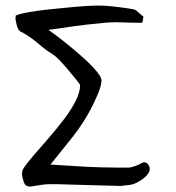

<svg xmlns="http://www.w3.org/2000/svg" viewBox="-20 -700 640 700"><path d="M93 -20Q83 -19 76 -23Q69 -27 65 -42Q59 -61 60.5 -71Q62 -81 65 -85Q80 -108 105.5 -137Q131 -166 159.5 -199Q188 -232 213.5 -265.5Q239 -299 255.5 -331Q272 -363 272 -390Q272 -392 259.5 -407.5Q247 -423 230 -443.5Q213 -464 197.5 -480Q182 -496 175 -500Q146 -518 119.5 -541Q93 -564 63 -581Q56 -583 51 -588Q46 -593 43 -601.5Q40 -610 36 -633L37 -635V-643Q52 -650 87 -656Q122 -662 165 -666.5Q208 -671 248 -674.5Q288 -678 312 -679Q350 -681 387.5 -677Q425 -673 462 -667Q473 -666 483 -656.5Q493 -647 503 -639L499 -617Q459 -617 420.5 -618.5Q382 -620 344 -615Q297 -611 250.5 -604.5Q204 -598 157 -591Q191 -567 225.5 -539Q260 -511 289 -484.5Q318 -458 335 -436.5Q352 -415 350 -404Q349 -396 347 -386.5Q345 -377 338 -360Q331 -343 316 -312Q285 -251 244.5 -200.5Q204 -150 164 -100L294 -92Q353 -89 409 -89H449Q457 -89 471 -94Q485 -99 492 -103Q512 -116 523 -96Q530 -82 521 -68.5Q512 -55 497 -45Q482 -35 470 -30Q459 -26 446 -25Q433 -24 421 -22L238 -27Q208 -28 189.5 -28.5Q171 -29 158 -28.5Q145 -28 130.5 -26Q116 -24 93 -20Z"/></svg>

Font: Mynerve
Style: Regular
Weight: 400
Designer: Carolina Short
Foundry: Carolina Short
Version: Version 1.000; ttfautohint (v1.8.4.7-5d5b)